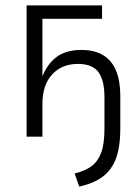

<svg xmlns="http://www.w3.org/2000/svg" viewBox="-20 -509 519 715"><path d="M275 186 258 137Q296 128 320.5 110Q345 92 357 59Q369 26 369 -29V-147Q369 -210 346.5 -240.5Q324 -271 270 -271Q210 -271 174 -231.5Q138 -192 138 -123V0H79V-489H360V-439H138V-213H134Q151 -265 187 -294Q223 -323 283 -323Q333 -323 365 -303Q397 -283 412.5 -245Q428 -207 428 -152V-31Q428 19 419.5 56Q411 93 392 119Q373 145 344 161Q315 177 275 186Z"/></svg>

Font: Nunito Sans 10pt Condensed Light
Style: Regular
Weight: 300
Width: 3
Designer: Vernon Adams
Foundry: Vernon Adams
Version: Version 3.101;gftools[0.9.27]